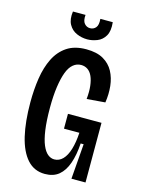

<svg xmlns="http://www.w3.org/2000/svg" viewBox="-127 -916 737 1001"><g transform="rotate(15 241.5 -416.0)"><path d="M216 12Q158 12 120.5 -30Q83 -72 65 -148.5Q47 -225 47 -330Q47 -399 56.5 -460.5Q66 -522 89.5 -569.5Q113 -617 154 -644.5Q195 -672 258 -672Q315 -672 350.5 -651.5Q386 -631 404.5 -596.5Q423 -562 427.5 -519Q432 -476 425 -430L326 -422Q330 -462 326.5 -492.5Q323 -523 313.5 -544Q304 -565 288.5 -575.5Q273 -586 253 -586Q229 -586 210 -570Q191 -554 179 -522Q167 -490 160 -441.5Q153 -393 153 -329Q153 -258 160 -209Q167 -160 179.5 -130.5Q192 -101 208.5 -87.5Q225 -74 244 -74Q270 -74 289.5 -94Q309 -114 320.5 -152Q332 -190 335 -242H252V-322H433V-230V0H357L372 -190H356Q352 -127 336 -81.5Q320 -36 291 -12Q262 12 216 12ZM139 -844H207Q204 -812 216.5 -797.5Q229 -783 247 -783Q266 -783 278 -797Q290 -811 287 -844H354Q359 -797 343.5 -770.5Q328 -744 301 -733.5Q274 -723 248 -723Q218 -723 190.5 -735Q163 -747 148 -774Q133 -801 139 -844Z"/></g></svg>

Font: Bricolage Grotesque Condensed Medium
Style: Regular
Weight: 500
Width: 3
Designer: Mathieu Triay
Foundry: Atelier Triay
Version: Version 1.000;gftools[0.9.30]